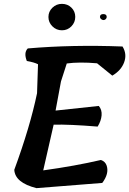

<svg xmlns="http://www.w3.org/2000/svg" viewBox="-20 -975 670 995"><path d="M251.5 -935Q272 -955 301 -955Q330 -955 350 -935.5Q370 -916 370 -887.5Q370 -859 350 -838.5Q330 -818 301 -818Q272 -818 251.5 -838.5Q231 -859 231 -887Q231 -915 251.5 -935ZM498 -887Q498 -902 515.5 -902Q533 -902 533 -887Q533 -881 528 -876Q523 -871 516.5 -871Q510 -871 504 -876Q498 -881 498 -887ZM562 -583 483 -647Q390 -655 326 -646L296 -553L268 -402Q318 -408 492 -426Q509 -406 506.5 -377Q504 -348 486 -319Q338 -331 258 -329L204 -92Q370 -115 503 -146Q526 -138 533 -116Q546 -75 510 -27L169 0Q58 -28 54 -95Q136 -318 172 -492L177 -642Q158 -652 119 -659Q102 -702 124 -724Q355 -744 615 -734Q639 -695 623.5 -652.5Q608 -610 562 -583Z"/></svg>

Font: Tillana SemiBold
Style: Regular
Weight: 600
Designer: Lipi Raval (Devanagari, Latin), Jonny Pinhorn (Latin)
Foundry: Indian Type Foundry
Version: Version 2.003;PS 1.0;hotconv 1.0.79;makeotf.lib2.5.61930; tt